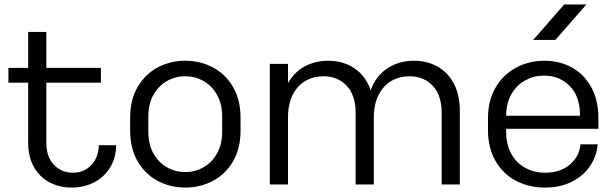

<svg xmlns="http://www.w3.org/2000/svg" viewBox="-20 -842 2771 866"><path d="M304 4H303Q249 4 204.5 -19Q160 -42 133.5 -88Q107 -134 107 -200V-469H18V-536H107V-698H189V-536H435V-469H189V-199Q189 -134 223.5 -98.5Q258 -63 308 -63H309Q359 -63 391.5 -97Q424 -131 426 -187H504Q503 -129 476 -85.5Q449 -42 403.5 -19Q358 4 304 4Z M567 -254V-310Q567 -392 601 -450Q635 -508 691.5 -538Q748 -568 815 -568H816Q883 -568 940 -538Q997 -508 1031 -450Q1065 -392 1065 -310V-254Q1065 -172 1031 -114Q997 -56 940 -26Q883 4 816 4H815Q748 4 691.5 -26Q635 -56 601 -114Q567 -172 567 -254ZM982 -247V-317Q982 -373 959 -414Q936 -455 898 -476.5Q860 -498 816 -498H815Q771 -498 733 -476.5Q695 -455 672 -414Q649 -373 649 -317V-247Q649 -191 672 -150Q695 -109 733 -87.5Q771 -66 815 -66H816Q860 -66 898 -87.5Q936 -109 959 -150Q982 -191 982 -247Z M2054 -342V-10H1972V-332Q1972 -413 1931.5 -455.5Q1891 -498 1827 -498H1826Q1783 -498 1747 -478Q1711 -458 1688.5 -415.5Q1666 -373 1666 -311V-10H1584V-332Q1584 -413 1543.5 -455.5Q1503 -498 1439 -498H1438Q1395 -498 1359 -478Q1323 -458 1301 -416Q1279 -374 1279 -311V-10H1197V-554H1279V-467Q1307 -517 1354.5 -542.5Q1402 -568 1460 -568Q1528 -568 1578.5 -534Q1629 -500 1652 -435Q1676 -501 1728.5 -534.5Q1781 -568 1847 -568H1848Q1906 -568 1953 -542Q2000 -516 2027 -465Q2054 -414 2054 -342Z M2485 -662H2385L2525 -822H2625ZM2679 -308V-261H2263V-247Q2263 -189 2286.5 -147.5Q2310 -106 2350 -84.5Q2390 -63 2438 -63H2439Q2506 -63 2549.5 -99Q2593 -135 2598 -191H2676Q2672 -140 2642.5 -95Q2613 -50 2560.5 -23Q2508 4 2439 4H2438Q2367 4 2308.5 -26Q2250 -56 2215.5 -115Q2181 -174 2181 -256V-308Q2181 -390 2216 -448.5Q2251 -507 2309 -537.5Q2367 -568 2435 -568H2436Q2502 -568 2557 -539Q2612 -510 2645.5 -451Q2679 -392 2679 -308ZM2263 -320H2596V-322Q2596 -408 2549.5 -454.5Q2503 -501 2434 -501H2432Q2388 -501 2349.5 -480Q2311 -459 2287 -418Q2263 -377 2263 -320Z"/></svg>

Font: Kakao Big Sans
Style: Regular
Weight: 400
Designer: Park Young-rak; Lee Sang-min; Kim Jung-jin; Min Bon; Park Min-gyu;
Foundry: Kakao Corporation
Version: Version 2.003